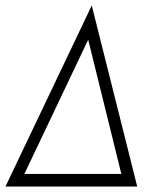

<svg xmlns="http://www.w3.org/2000/svg" viewBox="-49 -681 552 701"><path d="M-29 0 286 -661 452 0ZM40 -46H394L273 -536Z"/></svg>

Font: Zilla Slab Light
Style: Italic
Weight: 300
Italic angle: -6°
Designer: Typotheque.com
Foundry: Typotheque type foundry
Version: Version 1.1; 2017; ttfautohint (v1.6)